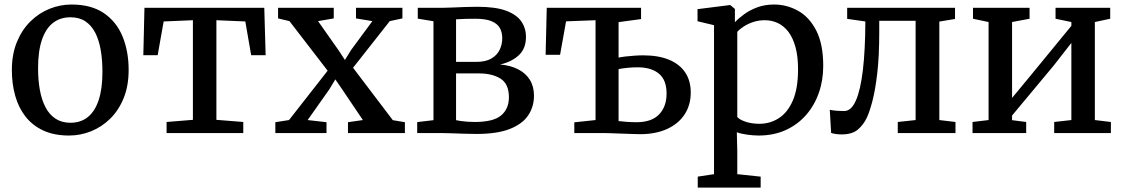

<svg xmlns="http://www.w3.org/2000/svg" viewBox="-20 -589 4976 850"><path d="M32.5 -278.5Q32.5 -349 54.8 -403Q77 -457 114.5 -494Q152 -531 199.2 -550Q246.5 -569 296.5 -569Q384 -569 440 -530.8Q496 -492.5 522.8 -427Q549.5 -361.5 549.5 -279.5Q549.5 -209 527.5 -154.8Q505.5 -100.5 467.8 -63.5Q430 -26.5 383 -7.8Q336 11 285.5 11Q220 11 172.2 -11Q124.5 -33 93.5 -72.2Q62.5 -111.5 47.5 -164.5Q32.5 -217.5 32.5 -278.5ZM292 -45.5Q337 -45.5 368.5 -70.5Q400 -95.5 416.8 -145.8Q433.5 -196 433.5 -271.5Q433.5 -323 426 -367Q418.5 -411 401.8 -443.8Q385 -476.5 358 -494.5Q331 -512.5 292 -512.5Q246.5 -512.5 214.5 -487.5Q182.5 -462.5 165.5 -412.5Q148.5 -362.5 148.5 -286.5Q148.5 -234.5 156.5 -190.5Q164.5 -146.5 181.5 -114Q198.5 -81.5 226 -63.5Q253.5 -45.5 292 -45.5Z M717.5 0V-49L834 -58.5V-499.5L704.5 -494L678 -344.5H614.5L619.5 -554.5H1150L1156 -344.5H1092L1066 -494L938 -499.5V-58.5L1057 -49V0Z M1259.5 -57.5 1430.5 -276 1261.5 -495.5 1211 -507.5V-554.5H1457.5V-507.5L1388 -495.5L1478.5 -367L1507 -323.5L1533.5 -366.5L1628.5 -495.5L1556 -507.5V-554.5H1761.5V-507.5L1705.5 -495.5L1543 -289L1719 -57L1772.5 -48V0H1520.5V-48L1586.5 -57.5L1495.5 -192.5L1464.5 -237.5L1438 -193.5L1342 -57.5L1425.5 -48V0H1199V-48Z M2089 4Q2065.5 4 2035.2 3Q2005 2 1977.5 1Q1950 0 1933.5 0H1827V-48.5L1899 -57V-495L1829.5 -506.5V-554.5H1942Q1959 -554.5 1984.8 -555.8Q2010.5 -557 2039.2 -558Q2068 -559 2093 -559Q2174 -559 2220.8 -541.5Q2267.5 -524 2288 -494Q2308.5 -464 2308.5 -425.5Q2308.5 -374 2276.8 -344.5Q2245 -315 2194 -303.5Q2240.5 -299.5 2274.2 -282Q2308 -264.5 2326 -235.2Q2344 -206 2344 -165Q2344 -117.5 2319 -79.2Q2294 -41 2238 -18.5Q2182 4 2089 4ZM2081.5 -49Q2164.5 -49 2198.8 -78.2Q2233 -107.5 2233 -158.5Q2233 -217.5 2196 -240.8Q2159 -264 2100.5 -264H1999V-57Q2007 -55 2020 -53.2Q2033 -51.5 2049 -50.2Q2065 -49 2081.5 -49ZM1999 -315H2087.5Q2130 -315 2155.2 -329.8Q2180.5 -344.5 2192 -368.5Q2203.5 -392.5 2203.5 -420Q2203.5 -445.5 2193 -464.8Q2182.5 -484 2156.5 -495Q2130.5 -506 2084 -506Q2062.5 -506 2040.8 -505.5Q2019 -505 1999 -503.5Z M2814 5Q2801.5 5 2779.5 4.2Q2757.5 3.5 2732.8 2.5Q2708 1.5 2686.2 0.8Q2664.5 0 2652 0H2522.5V-47.5L2616.5 -57.5V-499.5L2486 -494.5L2459.5 -346.5H2395.5L2400.5 -554.5H2818V-504.5L2718.5 -491V-334Q2732 -337 2750.2 -339Q2768.5 -341 2788.5 -342.5Q2808.5 -344 2827.5 -344Q2895 -344 2942 -324.5Q2989 -305 3013.5 -268.2Q3038 -231.5 3038 -179.5Q3038 -124 3010.8 -82.5Q2983.5 -41 2933.2 -18Q2883 5 2814 5ZM2798.5 -48Q2864.5 -48 2897.8 -82.5Q2931 -117 2931 -175Q2931 -235 2897 -263Q2863 -291 2803 -291Q2781.5 -291 2758.2 -288.8Q2735 -286.5 2718.5 -283V-53Q2734.5 -51 2755.2 -49.5Q2776 -48 2798.5 -48Z M3069 241.5V193L3141 182V-477.5L3068 -495V-548.5L3210.5 -566.5H3213L3233.5 -549.5V-490.5Q3249.5 -508 3274.8 -526.2Q3300 -544.5 3333.2 -556.8Q3366.5 -569 3406.5 -569Q3463.5 -569 3513.2 -541.2Q3563 -513.5 3593.8 -453.5Q3624.5 -393.5 3624.5 -297Q3624.5 -233.5 3605 -177.8Q3585.5 -122 3548.2 -79.5Q3511 -37 3458 -13Q3405 11 3338.5 11Q3314 11 3286.5 7Q3259 3 3242 -3.5L3244 80.5V182L3347.5 193V241.5ZM3342 -41Q3389.5 -41 3428.2 -66Q3467 -91 3490 -144.2Q3513 -197.5 3513 -282Q3513 -340 3501.5 -381.2Q3490 -422.5 3469.8 -448.8Q3449.5 -475 3423 -487.2Q3396.5 -499.5 3366 -499.5Q3338.5 -499.5 3314.5 -491.5Q3290.5 -483.5 3272.2 -471.5Q3254 -459.5 3244 -448V-71.5Q3251.5 -60.5 3278.8 -50.8Q3306 -41 3342 -41Z M3706 6Q3690.5 6 3678.5 4Q3666.5 2 3659.5 -0.5L3653.5 -103Q3664 -100.5 3681 -99Q3698 -97.5 3717.5 -97.5Q3748.5 -97.5 3769 -143.8Q3789.5 -190 3800 -278.5Q3810.5 -367 3811 -494L3730.5 -505.5V-554.5H4208V-505L4138.5 -493.5V-57.5L4210 -49V0H3954.5V-49L4033.5 -57.5V-497H3872.5V-448Q3872.5 -340.5 3863.8 -265.5Q3855 -190.5 3842.5 -142.5Q3830 -94.5 3817.5 -68Q3803 -37 3778 -15.5Q3753 6 3706 6Z M4285.5 0V-49L4356.5 -57.5V-491.5L4287.5 -506V-554.5H4538V-506L4460.5 -491.5V-155.5L4533 -243L4723 -474.5V-491.5L4653 -506V-554.5H4895V-506L4827 -491.5V-57.5L4898 -49V0H4647V-49L4723 -57.5V-399L4645 -299L4460.5 -77.5V-57L4523 -49V0Z"/></svg>

Font: Merriweather 20pt
Style: Regular
Weight: 400
Version: Version 2.100